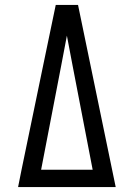

<svg xmlns="http://www.w3.org/2000/svg" viewBox="-20 -755 540 775"><path d="M53 0 67 -70 154 -490 205 -735H295L447 0ZM146 -70H354L273 -490Q267 -520 261.5 -550.5Q256 -581 250 -611Q244 -581 238.5 -550.5Q233 -520 227 -490Z"/></svg>

Font: Iosevka Slab
Style: Regular
Weight: 400
Monospace: yes
Designer: Belleve Invis
Foundry: Belleve Invis
Version: Version 11.2.4; ttfautohint (v1.8.3)